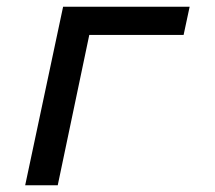

<svg xmlns="http://www.w3.org/2000/svg" viewBox="-20 -552 640 572"><path d="M55 0 168 -532H545L527 -448H246L152 0Z"/></svg>

Font: Geist Mono Medium
Style: Italic
Weight: 500
Italic angle: -12°
Monospace: yes
Designer: Basement.studio, Andrés Briganti, Mateo Zaragoza
Foundry: Basement.studio, Vercel, Andrés Briganti, Guido Ferreyra, Mateo Zaragoza
Version: Version 1.500; ttfautohint (v1.8.4.7-5d5b)